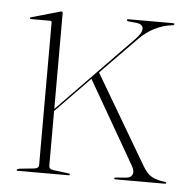

<svg xmlns="http://www.w3.org/2000/svg" viewBox="-40 -469 501 508"><g transform="rotate(5 211.0 -215.0)"><path d="M24 0Q22 0 22 -2Q22 -4.5 29 -6L68 -10Q80 -11.5 80 -20V-399Q80 -403 76 -403H24Q22 -403 22 -405Q22 -407.5 25 -408L99 -429Q102 -430 104 -430Q107 -430 107 -426V-171.5L305 -375Q322 -392.5 321.2 -404Q320.5 -415.5 302.5 -417.5L282 -419.5Q278 -420 278 -422.5Q278 -425 282 -425H399Q404 -425 404 -422.5Q404 -419.5 397 -419Q376.5 -417 353.2 -405.8Q330 -394.5 309.5 -373L216.5 -278L355.5 -42Q367 -22 380 -14.8Q393 -7.5 414.5 -5Q419 -4.5 419 -2Q419 0 416.5 0H283.5Q281 0 281 -2Q281 -5 286 -5L312 -7Q325 -8 328.8 -17.2Q332.5 -26.5 324 -40.5L198 -259.5L107 -166V-21Q107 -11.5 119 -10L159 -5Q163 -5 163 -2Q163 0 160 0Z"/></g></svg>

Font: Fraunces 144pt Thin
Style: Regular
Weight: 100
Version: Version 1.000;[f99f86859]